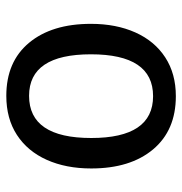

<svg xmlns="http://www.w3.org/2000/svg" viewBox="-4 -576 591 624"><g transform="rotate(-90 292.0 -263.5)"><path d="M527 -264Q527 -182 499 -119.5Q471 -57 418 -22.5Q365 12 292 12Q181 12 119 -62Q57 -136 57 -263Q57 -345 85 -407.5Q113 -470 166 -504.5Q219 -539 293 -539Q404 -539 465.5 -465Q527 -391 527 -264ZM156 -263Q156 -62 292 -62Q428 -62 428 -264Q428 -465 293 -465Q156 -465 156 -263Z"/></g></svg>

Font: Fira GO
Style: Regular
Weight: 400
Designer: Carrois Corporate
Foundry: Carrois Corporate GbR
Version: Version 0.300